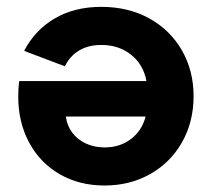

<svg xmlns="http://www.w3.org/2000/svg" viewBox="-20 -538 629 571"><path d="M555.7 -252Q555.7 -175.3 521.2 -114.7Q486.8 -54.2 426.5 -20.3Q366.2 13.7 291 13.7Q215.8 13.7 157.5 -20Q99.1 -53.7 66.7 -114Q34.2 -174.3 34.2 -251Q34.2 -274.9 37.1 -296.9H415.5Q406.7 -345.7 370.1 -375Q333.5 -404.3 281.2 -404.3Q242.7 -404.3 215.1 -387.7Q187.5 -371.1 172.9 -340.8L51.8 -386.7Q83.5 -448.2 142.3 -482.9Q201.2 -517.6 281.2 -517.6Q361.8 -517.6 424.1 -483.2Q486.3 -448.7 521 -388.2Q555.7 -327.6 555.7 -252ZM291 -99.6Q336.4 -99.6 369.1 -124.3Q401.9 -148.9 413.1 -191.4H175.8Q179.2 -165 194.3 -144.3Q209.5 -123.5 234.6 -111.6Q259.8 -99.6 291 -99.6Z"/></svg>

Font: Wanted Sans
Style: Bold
Weight: 700
Designer: Original Design by Kil Hyung-jin and Kang Hanbin, Wanted Lab, Inc; Hangeul from Source Han Sans by Jang Soo-young and Ka
Foundry: Wanted Lab, Inc.
Version: Version 1.000